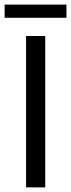

<svg xmlns="http://www.w3.org/2000/svg" viewBox="-23 -812 308 832"><path d="M90 0H173V-656H90ZM-3 -735H265V-792H-3Z"/></svg>

Font: Giro Sans Regular
Style: Regular
Weight: 400
Designer: Paul D. Hunt
Foundry: Adobe Systems Incorporated
Version: Version 1.000;PS 1.0;hotconv 1.0.88;makeotf.lib2.5.647800